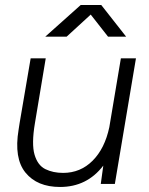

<svg xmlns="http://www.w3.org/2000/svg" viewBox="-20 -732 594 764"><path d="M119 -242Q105 -159 117.5 -116.5Q130 -74 160.5 -59Q191 -44 231 -44Q300 -44 348.5 -92.5Q397 -141 415 -226L461 -500H521L437 0H381L391 -73Q326 12 219 12Q128 12 81.5 -45Q35 -102 54 -216L58 -242L102 -500H162ZM160 -586 301 -712H383L482 -586H410L341 -674L245 -586Z"/></svg>

Font: Figtree Light
Style: Italic
Weight: 300
Italic angle: -9.5°
Foundry: Erik Kennedy
Version: Version 2.001; ttfautohint (v1.8.4.7-5d5b);gftools[0.9.27]